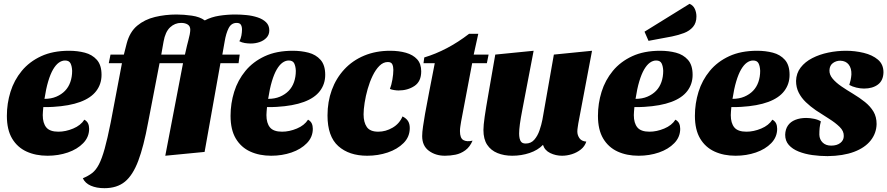

<svg xmlns="http://www.w3.org/2000/svg" viewBox="-20 -796 4649 1006"><path d="M229 20Q167 20 119 -2Q71 -24 43.5 -70Q16 -116 16 -189Q16 -254 35 -315Q54 -376 94 -424.5Q134 -473 195.5 -501.5Q257 -530 342 -530Q386 -530 424.5 -520Q463 -510 487.5 -482.5Q512 -455 512 -404Q512 -356 484.5 -319.5Q457 -283 400.5 -262Q344 -241 258 -236Q246 -235 233 -235Q220 -235 207 -235Q206 -224 205 -212.5Q204 -201 204 -193Q204 -151 222.5 -128.5Q241 -106 286 -106Q324 -106 363.5 -122.5Q403 -139 422 -169Q436 -161 441.5 -149Q447 -137 447 -121Q447 -78 416 -46Q385 -14 335.5 3Q286 20 229 20ZM213 -278Q248 -278 275 -289.5Q302 -301 320.5 -320Q339 -339 348.5 -366Q358 -393 358 -425Q357 -449 349.5 -464Q342 -479 321 -479Q304 -479 288 -467.5Q272 -456 258 -432Q244 -408 232.5 -369.5Q221 -331 213 -278Z M527 190Q486 190 456 177Q426 164 414 138Q443 126 463 110.5Q483 95 498.5 65Q514 35 528.5 -17Q543 -69 560 -154L619 -465H550L559 -510H629L644 -569Q660 -629 699 -661.5Q738 -694 792 -707Q846 -720 905 -720Q943 -720 985 -714Q1027 -708 1053 -689Q1087 -707 1128.5 -713.5Q1170 -720 1213 -720Q1241 -720 1271.5 -717Q1302 -714 1329.5 -705Q1357 -696 1374 -679.5Q1391 -663 1391 -637Q1391 -614 1376.5 -598.5Q1362 -583 1340 -575.5Q1318 -568 1294 -568Q1279 -568 1263 -570.5Q1247 -573 1234 -580Q1242 -593 1245 -610.5Q1248 -628 1248 -641Q1248 -657 1242 -666.5Q1236 -676 1220 -676Q1192 -676 1178 -648.5Q1164 -621 1157 -578L1145 -510H1236L1230 -465H1135L1052 0L846 20L939 -465H816L756 -154Q733 -29 704.5 46.5Q676 122 634.5 156Q593 190 527 190ZM825 -510H949L960 -558Q962 -567 966.5 -583Q971 -599 974 -615Q977 -631 977 -640Q977 -659 963.5 -667.5Q950 -676 929 -676Q896 -676 871 -652.5Q846 -629 837 -578Z M1401 20Q1339 20 1291 -2Q1243 -24 1215.5 -70Q1188 -116 1188 -189Q1188 -254 1207 -315Q1226 -376 1266 -424.5Q1306 -473 1367.5 -501.5Q1429 -530 1514 -530Q1558 -530 1596.5 -520Q1635 -510 1659.5 -482.5Q1684 -455 1684 -404Q1684 -356 1656.5 -319.5Q1629 -283 1572.5 -262Q1516 -241 1430 -236Q1418 -235 1405 -235Q1392 -235 1379 -235Q1378 -224 1377 -212.5Q1376 -201 1376 -193Q1376 -151 1394.5 -128.5Q1413 -106 1458 -106Q1496 -106 1535.5 -122.5Q1575 -139 1594 -169Q1608 -161 1613.5 -149Q1619 -137 1619 -121Q1619 -78 1588 -46Q1557 -14 1507.5 3Q1458 20 1401 20ZM1385 -278Q1420 -278 1447 -289.5Q1474 -301 1492.5 -320Q1511 -339 1520.5 -366Q1530 -393 1530 -425Q1529 -449 1521.5 -464Q1514 -479 1493 -479Q1476 -479 1460 -467.5Q1444 -456 1430 -432Q1416 -408 1404.5 -369.5Q1393 -331 1385 -278Z M1904 20Q1809 20 1752.5 -30.5Q1696 -81 1696 -191Q1696 -263 1718.5 -324.5Q1741 -386 1784 -432.5Q1827 -479 1888 -504.5Q1949 -530 2024 -530Q2070 -530 2107 -519.5Q2144 -509 2165.5 -485.5Q2187 -462 2187 -422Q2187 -369 2151.5 -345.5Q2116 -322 2068 -322Q2059 -322 2045.5 -324Q2032 -326 2023 -330Q2031 -350 2036 -379Q2041 -408 2041 -430Q2041 -447 2035.5 -459Q2030 -471 2012 -471Q1988 -471 1968 -451Q1948 -431 1932.5 -399Q1917 -367 1906.5 -330Q1896 -293 1890.5 -257.5Q1885 -222 1885 -197Q1885 -155 1902 -130.5Q1919 -106 1962 -106Q2001 -106 2037 -127Q2073 -148 2089 -186Q2109 -176 2118 -161.5Q2127 -147 2127 -125Q2127 -79 2094.5 -46.5Q2062 -14 2011.5 3Q1961 20 1904 20Z M2311 20Q2262 20 2227 -6Q2192 -32 2192 -83Q2192 -103 2196.5 -133.5Q2201 -164 2207 -199Q2213 -234 2219.5 -265.5Q2226 -297 2229 -316L2258 -465H2199L2203 -495Q2263 -513 2322 -544Q2381 -575 2438 -619H2486L2462 -510H2540L2531 -465H2454L2396 -159Q2394 -146 2392 -133.5Q2390 -121 2390 -109Q2390 -72 2408 -62Q2426 -52 2456 -59Q2442 -26 2418 -8.5Q2394 9 2366.5 14.5Q2339 20 2311 20Z M2664 20Q2621 20 2586.5 6Q2552 -8 2532.5 -37.5Q2513 -67 2513 -115Q2513 -139 2519.5 -184.5Q2526 -230 2540 -309Q2554 -388 2575 -510L2776 -530Q2755 -422 2741 -347.5Q2727 -273 2717.5 -224.5Q2708 -176 2704 -146Q2700 -116 2700 -96Q2700 -83 2702.5 -71Q2705 -59 2712 -51.5Q2719 -44 2735 -44Q2762 -44 2779.5 -64Q2797 -84 2807 -113.5Q2817 -143 2822 -169L2882 -510L3082 -530L3010 -149Q3009 -141 3007 -129Q3005 -117 3005 -107Q3005 -88 3016 -72Q3027 -56 3052 -54Q3044 -29 3023 -12.5Q3002 4 2976 12Q2950 20 2925 20Q2892 20 2863 6Q2834 -8 2825 -37Q2798 -9 2755 5.5Q2712 20 2664 20Z M3326 20Q3264 20 3216 -2Q3168 -24 3140.5 -70Q3113 -116 3113 -189Q3113 -254 3132 -315Q3151 -376 3191 -424.5Q3231 -473 3292.5 -501.5Q3354 -530 3439 -530Q3483 -530 3521.5 -520Q3560 -510 3584.5 -482.5Q3609 -455 3609 -404Q3609 -356 3581.5 -319.5Q3554 -283 3497.5 -262Q3441 -241 3355 -236Q3343 -235 3330 -235Q3317 -235 3304 -235Q3303 -224 3302 -212.5Q3301 -201 3301 -193Q3301 -151 3319.5 -128.5Q3338 -106 3383 -106Q3421 -106 3460.5 -122.5Q3500 -139 3519 -169Q3533 -161 3538.5 -149Q3544 -137 3544 -121Q3544 -78 3513 -46Q3482 -14 3432.5 3Q3383 20 3326 20ZM3310 -278Q3345 -278 3372 -289.5Q3399 -301 3417.5 -320Q3436 -339 3445.5 -366Q3455 -393 3455 -425Q3454 -449 3446.5 -464Q3439 -479 3418 -479Q3401 -479 3385 -467.5Q3369 -456 3355 -432Q3341 -408 3329.5 -369.5Q3318 -331 3310 -278ZM3378 -582 3357 -630 3593 -776Q3612 -768 3620.5 -749.5Q3629 -731 3629 -710Q3629 -676 3611 -655Q3593 -634 3564 -623Q3535 -612 3501 -605Z M3834 20Q3772 20 3724 -2Q3676 -24 3648.5 -70Q3621 -116 3621 -189Q3621 -254 3640 -315Q3659 -376 3699 -424.5Q3739 -473 3800.5 -501.5Q3862 -530 3947 -530Q3991 -530 4029.5 -520Q4068 -510 4092.5 -482.5Q4117 -455 4117 -404Q4117 -356 4089.5 -319.5Q4062 -283 4005.5 -262Q3949 -241 3863 -236Q3851 -235 3838 -235Q3825 -235 3812 -235Q3811 -224 3810 -212.5Q3809 -201 3809 -193Q3809 -151 3827.5 -128.5Q3846 -106 3891 -106Q3929 -106 3968.5 -122.5Q4008 -139 4027 -169Q4041 -161 4046.5 -149Q4052 -137 4052 -121Q4052 -78 4021 -46Q3990 -14 3940.5 3Q3891 20 3834 20ZM3818 -278Q3853 -278 3880 -289.5Q3907 -301 3925.5 -320Q3944 -339 3953.5 -366Q3963 -393 3963 -425Q3962 -449 3954.5 -464Q3947 -479 3926 -479Q3909 -479 3893 -467.5Q3877 -456 3863 -432Q3849 -408 3837.5 -369.5Q3826 -331 3818 -278Z M4316 22Q4276 22 4236.5 16.5Q4197 11 4164.5 -2Q4132 -15 4113 -36.5Q4094 -58 4094 -90Q4095 -119 4108.5 -138.5Q4122 -158 4147 -168Q4172 -178 4204 -178Q4224 -178 4245.5 -173.5Q4267 -169 4281 -160Q4276 -141 4274.5 -125.5Q4273 -110 4273 -90Q4274 -65 4290.5 -49Q4307 -33 4335 -33Q4365 -33 4383 -47Q4401 -61 4401 -83Q4402 -109 4379.5 -131Q4357 -153 4323.5 -174Q4290 -195 4255 -218Q4226 -238 4202.5 -260.5Q4179 -283 4165 -310.5Q4151 -338 4151 -372Q4152 -412 4175 -442Q4198 -472 4236 -491.5Q4274 -511 4320 -520.5Q4366 -530 4413 -530Q4460 -530 4505.5 -519Q4551 -508 4580 -483.5Q4609 -459 4609 -417Q4608 -374 4580 -353Q4552 -332 4507 -332Q4488 -332 4467 -337Q4446 -342 4430 -351Q4434 -363 4437 -377Q4440 -391 4441 -406Q4442 -438 4427 -457.5Q4412 -477 4383 -478Q4361 -478 4344 -465.5Q4327 -453 4326 -428Q4325 -405 4342.5 -384Q4360 -363 4388.5 -343.5Q4417 -324 4449 -305Q4484 -284 4512 -261.5Q4540 -239 4556.5 -211.5Q4573 -184 4573 -146Q4572 -98 4542 -60Q4512 -22 4455 -0.5Q4398 21 4316 22Z"/></svg>

Font: Sansita Swashed Light ExtraBold
Style: Regular
Weight: 800
Version: Version 1.003